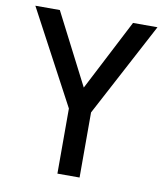

<svg xmlns="http://www.w3.org/2000/svg" viewBox="-79 -754 702 819"><g transform="rotate(10 272.0 -344.5)"><path d="M225 0V-282L8 -689H114L272 -381L431 -689H537L321 -282V0Z"/></g></svg>

Font: Cairo Play SemiBold
Style: Regular
Weight: 600
Designer: Mohamed Gaber, Accademia di Belle Arti di Urbino
Foundry: Kief Type Foundry, Accademia di Belle Arti di Urbino
Version: Version 3.130;gftools[0.9.24]